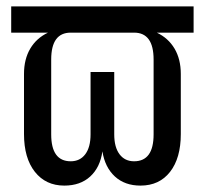

<svg xmlns="http://www.w3.org/2000/svg" viewBox="-20 -570 640 600"><path d="M181 10Q123 10 89 -33Q55 -76 55 -151V-339Q55 -385 74.5 -418Q94 -451 130 -468H15V-550H585V-468H470Q506 -451 525.5 -418Q545 -385 545 -339V-151Q545 -76 511.5 -33Q478 10 419 10Q370 10 339 -18.5Q308 -47 300 -97Q293 -47 262 -18.5Q231 10 181 10ZM201 -66Q230 -66 246.5 -88Q263 -110 263 -150V-345H337V-150Q337 -110 353.5 -88Q370 -66 399 -66Q460 -66 460 -150V-384Q460 -468 399 -468H201Q140 -468 140 -384V-150Q140 -66 201 -66Z"/></svg>

Font: JetBrainsMonoNL NFM
Style: Regular
Weight: 400
Monospace: yes
Designer: Philipp Nurullin, Konstantin Bulenkov
Foundry: JetBrains
Version: Version 2.304; ttfautohint (v1.8.4.7-5d5b);Nerd Fonts 3.3.0